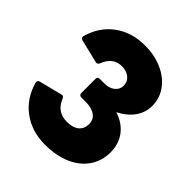

<svg xmlns="http://www.w3.org/2000/svg" viewBox="-224 -941 1152 1152"><g transform="rotate(45 351.5 -365.0)"><path d="M39 -166V-172Q39 -184 52 -188L199 -225Q201 -226 205 -226Q215 -226 221 -213Q253 -132 338 -132Q388 -132 415 -154.5Q442 -177 442 -216Q442 -255 413 -276Q384 -297 333 -297H295Q287 -297 282 -302Q277 -307 277 -315V-437Q277 -445 282 -449.5Q287 -454 295 -454H335Q375 -454 400.5 -474.5Q426 -495 426 -526Q426 -560 400.5 -581Q375 -602 335 -602Q261 -602 230 -520Q222 -504 207 -508L59 -544Q51 -546 47 -551.5Q43 -557 44 -565Q74 -671 154 -729.5Q234 -788 345 -788Q428 -788 493.5 -758.5Q559 -729 596 -677.5Q633 -626 633 -562Q633 -506 600.5 -460Q568 -414 507 -383Q577 -360 615 -309.5Q653 -259 653 -188Q653 -115 614.5 -59Q576 -3 505.5 27.5Q435 58 342 58Q230 58 149 -1.5Q68 -61 39 -166Z"/></g></svg>

Font: LINE Seed JP_TTF ExtraBold
Style: Regular
Weight: 800
Designer: LY Corporation & Fontrix & Fontworks
Version: Version 1.015